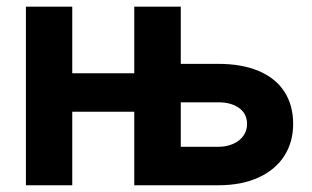

<svg xmlns="http://www.w3.org/2000/svg" viewBox="-20 -550 927 570"><path d="M56.9 -530.3H194.5V-332.5H434.4V-218.3H194.5V0H56.9ZM850.3 -182.4Q850.3 -128.4 824 -87.2Q797.6 -45.9 747.3 -22.9Q697 0 628.2 0H378.6V-530.3H516.7V-114.2H628.2Q652.8 -114.2 672.2 -122.9Q691.6 -131.5 702.5 -146.8Q713.4 -162.1 713.4 -181.8Q713.4 -212.3 689.9 -229.3Q666.4 -246.3 628.2 -246.3H469.8V-360.4H628.2Q697.9 -360.4 748 -339.3Q798.1 -318.2 824.2 -278Q850.3 -237.8 850.3 -182.4Z"/></svg>

Font: Pretendard JP Variable
Style: Regular
Weight: 400
Designer: Base glyphs from Inter by Rasmus Andersson; Hangul glyphs from Noto Sans CJK(Source Han Sans) by Jang Soo-young and Kang
Foundry: Kil Hyung-jin
Version: Version 1.307;Glyphs 3.2 (3192)